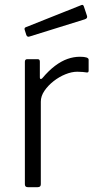

<svg xmlns="http://www.w3.org/2000/svg" viewBox="-20 -775 412 795"><path d="M95 0Q89 0 86 -3Q83 -6 83 -12V-519Q83 -530 93 -530H136Q145 -530 145 -520V-454Q145 -449 148 -448Q151 -447 155 -451Q182 -483 208 -502.5Q234 -522 259.5 -531Q285 -540 311 -540Q347 -540 347 -528V-482Q347 -474 339 -475Q332 -476 322.5 -477Q313 -478 300 -478Q277 -478 251 -467.5Q225 -457 202 -439Q179 -421 164 -399Q149 -377 149 -354V-12Q149 0 136 0H95ZM327 -749 340 -710Q344 -699 331 -695L103 -624Q98 -622 94.5 -623.5Q91 -625 89 -630L83 -649Q79 -659 86 -662L317 -754Q324 -757 327 -749Z"/></svg>

Font: Libre Franklin Thin Light
Style: Regular
Weight: 300
Version: Version 3.000